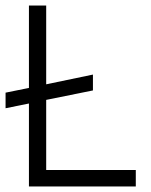

<svg xmlns="http://www.w3.org/2000/svg" viewBox="-20 -670 543 690"><path d="M0 -337 84 -354V-650H146V-367L314 -402V-345L146 -311V-59H468V0H84V-298L0 -281Z"/></svg>

Font: Overused Grotesk Book
Style: Regular
Weight: 350
Version: Version 0.003